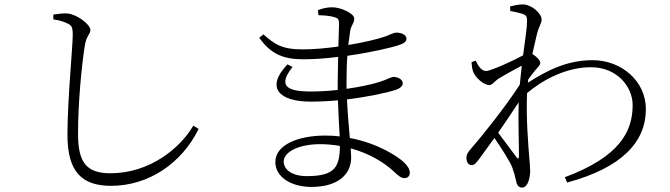

<svg xmlns="http://www.w3.org/2000/svg" viewBox="-20 -806 3040 871"><path d="M222 -718C247 -715 272 -707 287 -699C305 -691 310 -682 310 -648C310 -594 286 -352 286 -194C286 -27 351 37 484 37C655 37 805 -66 881 -221L857 -236C796 -132 658 -20 481 -20C372 -20 334 -69 334 -199C334 -339 350 -506 365 -601C373 -646 390 -651 390 -670C390 -696 327 -742 285 -745C268 -746 249 -744 222 -740Z M1388 -391C1284 -391 1238 -415 1307 -502L1284 -514C1182 -407 1248 -345 1389 -345C1430 -345 1472 -347 1513 -351C1515 -284 1519 -227 1521 -187C1500 -190 1478 -191 1455 -191C1333 -191 1229 -149 1229 -71C1229 -4 1299 42 1393 42C1503 42 1573 -7 1573 -92L1571 -133C1651 -111 1721 -72 1771 -24C1788 -8 1799 2 1816 2C1829 2 1839 -7 1839 -22C1839 -39 1829 -54 1810 -72C1781 -98 1694 -156 1567 -180C1563 -229 1557 -287 1554 -355C1652 -367 1740 -386 1780 -400C1797 -407 1807 -416 1807 -428C1807 -447 1783 -457 1766 -457C1754 -457 1735 -445 1704 -435C1663 -422 1609 -411 1552 -403V-435C1552 -482 1553 -521 1556 -553C1662 -568 1758 -590 1794 -603C1811 -609 1824 -616 1824 -631C1824 -647 1802 -658 1779 -658C1764 -658 1747 -647 1723 -639C1690 -628 1629 -613 1560 -602L1569 -668C1574 -693 1587 -700 1587 -722C1587 -745 1526 -773 1487 -773C1462 -773 1440 -767 1422 -760L1425 -737C1457 -736 1477 -734 1498 -728C1514 -723 1518 -718 1518 -698L1515 -595C1460 -587 1403 -582 1352 -582C1255 -582 1223 -608 1175 -650L1156 -635C1208 -561 1265 -537 1356 -537C1406 -537 1460 -541 1514 -548L1512 -436V-398C1470 -393 1428 -391 1388 -391ZM1522 -144C1521 -49 1500 -7 1372 -7C1303 -7 1267 -38 1267 -73C1267 -115 1331 -152 1433 -152C1463 -152 1493 -149 1522 -144Z M2246 -452C2274 -469 2311 -489 2347 -508L2338 -422C2269 -315 2156 -176 2118 -133C2099 -112 2096 -103 2096 -87C2096 -70 2106 -57 2120 -57C2132 -57 2140 -67 2151 -81L2223 -180C2254 -135 2295 -71 2304 -46C2312 -24 2316 -9 2321 14C2325 36 2334 45 2349 45C2375 45 2385 -2 2385 -29C2385 -50 2383 -69 2381 -91C2377 -145 2366 -266 2371 -384C2443 -444 2548 -501 2661 -501C2778 -501 2850 -414 2850 -329C2850 -209 2790 -94 2542 -2L2553 22C2801 -45 2910 -162 2910 -311C2910 -439 2798 -533 2669 -533C2550 -533 2460 -485 2375 -431L2376 -445C2387 -461 2398 -475 2407 -486C2419 -501 2431 -509 2431 -521C2431 -533 2411 -552 2395 -561L2415 -648C2425 -690 2437 -698 2437 -718C2437 -745 2391 -786 2352 -786C2331 -786 2311 -781 2294 -777L2295 -756C2317 -752 2335 -748 2348 -744C2365 -738 2371 -734 2371 -711C2371 -680 2362 -624 2353 -555C2315 -534 2208 -484 2185 -484C2168 -484 2153 -499 2138 -531L2119 -524C2120 -512 2121 -499 2125 -485C2134 -454 2175 -420 2200 -420C2214 -420 2224 -439 2246 -452ZM2333 -342C2330 -248 2335 -151 2334 -99C2334 -84 2330 -84 2323 -93L2240 -204C2272 -251 2306 -300 2333 -342Z"/></svg>

Font: Noto Serif KR Light
Style: Regular
Weight: 300
Designer: Ryoko NISHIZUKA 西塚涼子 (kana & ideographs); Frank Grießhammer (Latin, Greek & Cyrillic); Wenlong ZHANG 张文龙 (bopomofo); San
Foundry: Adobe
Version: Version 2.001;hotconv 1.1.0;makeotfexe 2.6.0